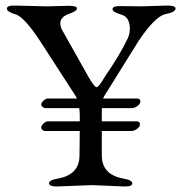

<svg xmlns="http://www.w3.org/2000/svg" viewBox="-20 -673 659 698"><path d="M190.9 -23.9Q269 -38.1 269 -107.9L270 -196.8H144Q139.6 -196.3 134.8 -200.2Q129.9 -204.1 129.9 -210Q129.9 -215.8 137.7 -223.6Q145.5 -231.4 153.8 -231.9H270V-255.9Q270 -265.6 268.1 -279.8H144Q139.6 -280.3 134.8 -284.2Q129.9 -288.1 129.9 -293.5Q129.9 -298.8 137.7 -306.6Q145.5 -314.5 153.8 -314.9H259.8Q252.9 -328.1 251 -330.1L127 -522Q68.8 -610.8 37.1 -620.6Q4.9 -629.9 4.9 -641.6Q4.9 -653.3 34.2 -652.8L150.9 -649.9L231 -651.9Q259.8 -651.9 259.8 -642.1Q259.8 -632.8 229.5 -622.1Q199.2 -611.3 199.2 -587.9Q199.2 -573.7 208 -560.1L300.8 -395Q323.2 -356 331.1 -356Q338.9 -356 361.8 -395Q418 -477.1 444.8 -534.2Q451.7 -549.3 452.1 -567.9Q452.1 -611.3 420.4 -620.1Q388.7 -628.9 389.2 -640.1Q389.2 -651.4 418 -650.9L493.2 -649.9L588.9 -652.8Q617.7 -652.8 618.2 -642.1Q618.2 -628.9 581.5 -621.6Q544.9 -614.3 484.9 -525.9L373 -346.2Q357.9 -324.2 355 -314.9H477.1Q490.2 -314.9 490.2 -304.2Q490.2 -295.9 480.5 -288.1Q470.7 -280.3 459 -279.8H350.1V-231.9H476.1Q489.3 -231.9 488.8 -221.2Q488.8 -212.9 479 -205.1Q469.2 -197.3 458 -196.8H350.1V-107.9Q350.1 -38.1 428.2 -23.9Q461.4 -18.1 460.9 -6.3Q460.9 5.4 432.1 4.9L314.9 0L187 4.9Q158.2 4.9 158.2 -6.8Q158.2 -18.6 190.9 -23.9Z"/></svg>

Font: EBGaramond
Style: Regular
Weight: 400
Version: Version 000.012g